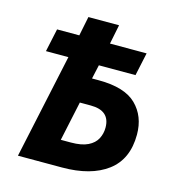

<svg xmlns="http://www.w3.org/2000/svg" viewBox="-106 -808 840 901"><g transform="rotate(15 314.0 -357.0)"><path d="M62 0 171 -508H62L86 -620H194L213 -714H362L343 -620H521L497 -508H319L304 -440H337Q463 -440 519.5 -384.5Q576 -329 576 -240Q576 -120 496 -60Q416 0 276 0ZM237 -124H286Q338 -124 368.5 -139Q399 -154 412 -179Q425 -204 425 -233Q425 -316 331 -316H278Z"/></g></svg>

Font: Noto IKEA Latin
Style: Bold Italic
Weight: 700
Italic angle: -12°
Designer: Monotype Design Team
Foundry: Monotype Imaging Inc.
Version: Version 1.0